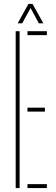

<svg xmlns="http://www.w3.org/2000/svg" viewBox="-20 -959 284 979"><path d="M60 0V-800H80V0ZM120 0V-20H219V0ZM120 -390V-410H209V-390ZM120 -780V-800H219V-780ZM70 -840 125 -939H146L201 -840H178L136 -918L93 -840Z"/></svg>

Font: Big Shoulders Stencil Thin
Style: Regular
Weight: 100
Designer: Patric King
Foundry: XO Type Co
Version: Version 2.001